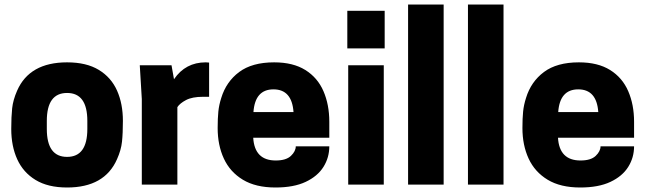

<svg xmlns="http://www.w3.org/2000/svg" viewBox="-20 -820 2867 853"><path d="M278 13Q193 13 138 -20.5Q83 -54 56.5 -112.5Q30 -171 30 -247Q30 -302 34 -339Q38 -376 56 -417Q111 -543 278 -543Q364 -543 419 -509.5Q474 -476 500 -417.5Q526 -359 526 -283Q526 -228 522 -190.5Q518 -153 500 -113Q445 13 278 13ZM278 -123Q368 -123 368 -247V-283Q368 -407 278 -407Q188 -407 188 -283V-247Q188 -123 278 -123Z M768 0H610V-380L601 -530H742L753 -468Q804 -543 894 -543L909 -542V-390H882Q834 -390 806.5 -375.5Q779 -361 768 -344Z M1204 13Q1116 13 1059 -21.5Q1002 -56 974.5 -115.5Q947 -175 947 -251Q947 -294 950 -324Q953 -354 963 -385Q985 -457 1042.5 -500Q1100 -543 1198 -543Q1282 -543 1336.5 -509Q1391 -475 1417 -415Q1443 -355 1443 -279V-208H1105Q1111 -107 1205 -107Q1251 -107 1272.5 -127.5Q1294 -148 1294 -170H1443Q1443 -120 1417 -78.5Q1391 -37 1338 -12Q1285 13 1204 13ZM1284 -322Q1277 -423 1195 -423Q1113 -423 1106 -322Z M1685 0H1527V-530H1685ZM1689 -605H1523V-772H1689Z M1951 0H1793V-800H1951Z M2217 0H2059V-800H2217Z M2558 13Q2470 13 2413 -21.5Q2356 -56 2328.5 -115.5Q2301 -175 2301 -251Q2301 -294 2304 -324Q2307 -354 2317 -385Q2339 -457 2396.5 -500Q2454 -543 2552 -543Q2636 -543 2690.5 -509Q2745 -475 2771 -415Q2797 -355 2797 -279V-208H2459Q2465 -107 2559 -107Q2605 -107 2626.5 -127.5Q2648 -148 2648 -170H2797Q2797 -120 2771 -78.5Q2745 -37 2692 -12Q2639 13 2558 13ZM2638 -322Q2631 -423 2549 -423Q2467 -423 2460 -322Z"/></svg>

Font: Tanohe Sans
Style: Bold
Weight: 700
Designer: Village Type and Design LLC & Cristiano Sobral
Foundry: Cooper Hewitt Smithsonian Design Museum
Version: Version 1.00;September 29, 2021;FontCreator 13.0.0.2655 64-b